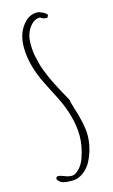

<svg xmlns="http://www.w3.org/2000/svg" viewBox="-122 -815 522 884"><g transform="rotate(-15 139.0 -373.0)"><path d="M192.9 -337.9 191.9 -334Q191.9 -333.5 214.8 -256.8Q230 -197.3 230 -165Q230 -132.8 222.4 -102.1Q214.8 -71.3 200.4 -43Q186 -14.6 160.9 3.7Q135.7 22 112.5 22Q89.4 22 79.6 21Q50.8 18.1 39.1 -2.9Q39.1 -15.1 49.6 -15.1Q60.1 -15.1 77.9 -7.6Q95.7 0 111.8 0Q127.9 0 146.2 -18.6Q164.6 -37.1 174.3 -64.5Q193.8 -120.1 193.8 -168.7Q193.8 -217.3 179.2 -267.6Q164.6 -317.9 143.3 -359.4Q122.1 -400.9 101.1 -442.4Q50.8 -541 50.8 -628.9Q50.8 -701.7 94.7 -745.1Q118.7 -768.1 150.9 -768.1Q161.1 -768.1 177.2 -760Q193.4 -752 196.8 -743.2L190.9 -731.9Q168.5 -731.9 158.2 -742.2Q134.3 -742.2 117.2 -724.1Q85 -690.9 85 -637.2Q85 -597.7 91.3 -571.5Q97.7 -545.4 101.1 -531.7Q104.5 -518.1 113.3 -497.1Q122.1 -476.1 126.2 -465.8Q130.4 -455.6 142.3 -432.1Q154.3 -408.7 158 -401.9Q161.6 -395 176 -368.9Q190.4 -342.8 192.9 -337.9Z"/></g></svg>

Font: Amatic SC
Style: Regular
Weight: 400
Version: Version 1.004